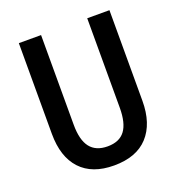

<svg xmlns="http://www.w3.org/2000/svg" viewBox="-131 -823 877 942"><g transform="rotate(-20 307.5 -352.0)"><path d="M544 -241Q544 -122 483.5 -56Q423 10 306 10Q192 10 131.5 -55Q71 -120 71 -241V-714H187V-246Q187 -166 217 -127.5Q247 -89 308 -89Q370 -89 399 -128Q428 -167 428 -247V-714H544Z"/></g></svg>

Font: Noto Sans Display Medium Narrow
Style: Regular
Weight: 500
Width: 4
Designer: Monotype Design team
Foundry: Monotype Imaging Inc.
Version: Version 1.000